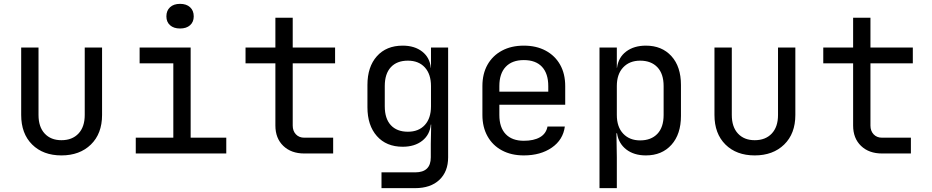

<svg xmlns="http://www.w3.org/2000/svg" viewBox="-20 -797 4840 997"><path d="M299 10Q204 10 147 -46.5Q90 -103 90 -200V-550H180V-200Q180 -138 212 -103.5Q244 -69 299 -69Q355 -69 387.5 -103.5Q420 -138 420 -200V-550H510V-200Q510 -103 452 -46.5Q394 10 299 10Z M685 0V-82H880V-468H705V-550H970V-82H1155V0ZM915 -649Q882 -649 863 -666Q844 -683 844 -712Q844 -742 863 -759.5Q882 -777 915 -777Q948 -777 967 -759.5Q986 -742 986 -712Q986 -683 967 -666Q948 -649 915 -649Z M1560 0Q1492 0 1451 -39.5Q1410 -79 1410 -145V-468H1255V-550H1410V-705H1500V-550H1720V-468H1500V-145Q1500 -117 1516.5 -99.5Q1533 -82 1560 -82H1710V0Z M1961 180V98H2136Q2217 98 2217 20V-50L2219 -150H2217Q2212 -97 2172.5 -66Q2133 -35 2071 -35Q1986 -35 1937 -90.5Q1888 -146 1888 -240V-356Q1888 -450 1937 -505Q1986 -560 2071 -560Q2133 -560 2172.5 -529Q2212 -498 2217 -445H2218V-550H2307V20Q2307 94 2261.5 137Q2216 180 2135 180ZM2098 -113Q2154 -113 2186 -148Q2218 -183 2218 -245V-350Q2218 -412 2186 -447Q2154 -482 2098 -482Q2041 -482 2009.5 -448Q1978 -414 1978 -350V-245Q1978 -181 2009.5 -147Q2041 -113 2098 -113Z M2700 10Q2635 10 2586.5 -16Q2538 -42 2511.5 -89.5Q2485 -137 2485 -200V-350Q2485 -414 2511.5 -461Q2538 -508 2586.5 -534Q2635 -560 2700 -560Q2765 -560 2813.5 -534Q2862 -508 2888.5 -461Q2915 -414 2915 -350V-253H2573V-200Q2573 -135 2606 -100.5Q2639 -66 2700 -66Q2752 -66 2784 -84.5Q2816 -103 2823 -140H2913Q2904 -71 2845.5 -30.5Q2787 10 2700 10ZM2573 -321H2827V-350Q2827 -415 2794.5 -450Q2762 -485 2700 -485Q2639 -485 2606 -450Q2573 -415 2573 -350Z M3093 180V-550H3183V-445H3184Q3191 -499 3231.5 -529.5Q3272 -560 3334 -560Q3417 -560 3466.5 -505.5Q3516 -451 3516 -356V-195Q3516 -100 3466.5 -45Q3417 10 3334 10Q3272 10 3232 -21Q3192 -52 3184 -105H3181L3183 20V180ZM3304 -68Q3361 -68 3393.5 -102Q3426 -136 3426 -200V-350Q3426 -414 3393.5 -448Q3361 -482 3304 -482Q3249 -482 3216 -447Q3183 -412 3183 -350V-200Q3183 -138 3216 -103Q3249 -68 3304 -68Z M3899 10Q3804 10 3747 -46.5Q3690 -103 3690 -200V-550H3780V-200Q3780 -138 3812 -103.5Q3844 -69 3899 -69Q3955 -69 3987.5 -103.5Q4020 -138 4020 -200V-550H4110V-200Q4110 -103 4052 -46.5Q3994 10 3899 10Z M4560 0Q4492 0 4451 -39.5Q4410 -79 4410 -145V-468H4255V-550H4410V-705H4500V-550H4720V-468H4500V-145Q4500 -117 4516.5 -99.5Q4533 -82 4560 -82H4710V0Z"/></svg>

Font: JetBrainsMono NF
Style: Regular
Weight: 400
Designer: Philipp Nurullin, Konstantin Bulenkov
Foundry: JetBrains
Version: Version 2.251; ttfautohint (v1.8.3);Nerd Fonts 2.2.2